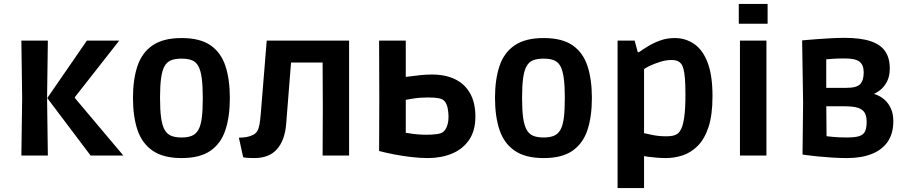

<svg xmlns="http://www.w3.org/2000/svg" viewBox="-20 -793 4647 979"><path d="M442 0 221 -293 423 -586H588L362 -298V-293L609 0ZM89 0 93 -293 89 -586H224L220 -293L224 0Z M906 13Q813 13 758.5 -24.5Q704 -62 681 -130.5Q658 -199 658 -294Q658 -388 681 -456.5Q704 -525 758.5 -562Q813 -599 906 -599Q1000 -599 1053.5 -562Q1107 -525 1129.5 -456.5Q1152 -388 1152 -293Q1152 -199 1129.5 -130.5Q1107 -62 1053.5 -24.5Q1000 13 906 13ZM906 -92Q937 -92 958 -100.5Q979 -109 991.5 -131Q1004 -153 1009 -192.5Q1014 -232 1014 -294Q1014 -356 1008.5 -395.5Q1003 -435 991 -456.5Q979 -478 958 -486Q937 -494 906 -494Q874 -494 853 -486Q832 -478 819.5 -456.5Q807 -435 801.5 -395.5Q796 -356 796 -294Q796 -232 801.5 -192.5Q807 -153 819.5 -131Q832 -109 853 -100.5Q874 -92 906 -92Z M1220 9 1198 -91Q1216 -91 1235 -94Q1254 -97 1270 -105Q1284 -112 1291.5 -124Q1299 -136 1303 -158Q1307 -180 1310 -217L1340 -586H1760V0H1625L1626 -247L1625 -474H1464L1439 -159Q1432 -77 1392 -32Q1352 13 1277 13Q1258 13 1243.5 12Q1229 11 1220 9Z M2161 13Q2125 13 2080 8Q2035 3 1991 -5.5Q1947 -14 1913 -23L1914 -286L1913 -586H2049V-401Q2054 -401 2075 -404Q2096 -407 2125 -410Q2154 -413 2182 -413Q2251 -413 2300.5 -389Q2350 -365 2377 -317Q2404 -269 2404 -199Q2404 -126 2371.5 -79Q2339 -32 2284 -9.5Q2229 13 2161 13ZM2155 -106Q2188 -106 2209.5 -109.5Q2231 -113 2239 -120Q2252 -130 2259.5 -150.5Q2267 -171 2267 -199Q2267 -219 2262.5 -242Q2258 -265 2245 -279Q2237 -288 2217.5 -292Q2198 -296 2162 -296Q2121 -296 2087.5 -290.5Q2054 -285 2049 -284V-116Q2052 -116 2068.5 -113Q2085 -110 2108 -108Q2131 -106 2155 -106Z M2752 13Q2659 13 2604.5 -24.5Q2550 -62 2527 -130.5Q2504 -199 2504 -294Q2504 -388 2527 -456.5Q2550 -525 2604.5 -562Q2659 -599 2752 -599Q2846 -599 2899.5 -562Q2953 -525 2975.5 -456.5Q2998 -388 2998 -293Q2998 -199 2975.5 -130.5Q2953 -62 2899.5 -24.5Q2846 13 2752 13ZM2752 -92Q2783 -92 2804 -100.5Q2825 -109 2837.5 -131Q2850 -153 2855 -192.5Q2860 -232 2860 -294Q2860 -356 2854.5 -395.5Q2849 -435 2837 -456.5Q2825 -478 2804 -486Q2783 -494 2752 -494Q2720 -494 2699 -486Q2678 -478 2665.5 -456.5Q2653 -435 2647.5 -395.5Q2642 -356 2642 -294Q2642 -232 2647.5 -192.5Q2653 -153 2665.5 -131Q2678 -109 2699 -100.5Q2720 -92 2752 -92Z M3129 166V-586H3216L3232 -527H3238Q3259 -542 3286.5 -558.5Q3314 -575 3347.5 -587Q3381 -599 3420 -599Q3476 -599 3520 -568.5Q3564 -538 3588.5 -473Q3613 -408 3613 -303Q3613 -206 3592.5 -144.5Q3572 -83 3537 -48.5Q3502 -14 3460 -0.5Q3418 13 3376 13Q3354 13 3329 11Q3304 9 3286 6.5Q3268 4 3264 3V166ZM3377 -98Q3397 -98 3411 -101Q3425 -104 3436 -112Q3447 -121 3455.5 -140.5Q3464 -160 3469.5 -200.5Q3475 -241 3475 -311Q3475 -361 3472.5 -392Q3470 -423 3465 -441.5Q3460 -460 3453 -468Q3447 -476 3436 -481.5Q3425 -487 3403 -487Q3375 -487 3344 -477Q3313 -467 3290.5 -456Q3268 -445 3264 -440V-114Q3270 -113 3303.5 -105.5Q3337 -98 3377 -98Z M3753 0V-586H3888V0ZM3747 -672V-773H3894V-672Z M4299 13Q4263 13 4223.5 10.5Q4184 8 4149.5 4.5Q4115 1 4093.5 -2Q4072 -5 4072 -5L4075 -270L4070 -587Q4070 -587 4091.5 -589Q4113 -591 4147 -593.5Q4181 -596 4218 -598Q4255 -600 4286 -600Q4368 -600 4419 -583Q4470 -566 4493.5 -531.5Q4517 -497 4517 -444Q4517 -404 4502.5 -376.5Q4488 -349 4467 -333Q4446 -317 4425.5 -310Q4405 -303 4391 -303L4427 -372V-244L4388 -322Q4418 -321 4444.5 -311.5Q4471 -302 4491 -284Q4511 -266 4523 -239Q4535 -212 4535 -175Q4535 -112 4506.5 -70.5Q4478 -29 4425 -8Q4372 13 4299 13ZM4299 -92Q4342 -92 4363 -99.5Q4384 -107 4391.5 -124.5Q4399 -142 4399 -172Q4399 -201 4389 -218Q4379 -235 4355 -243Q4331 -251 4288 -251H4132L4193 -284L4195 -44L4180 -100Q4199 -98 4227.5 -95Q4256 -92 4299 -92ZM4295 -345Q4348 -345 4366 -364Q4384 -383 4384 -424Q4384 -462 4362.5 -478.5Q4341 -495 4288 -495Q4251 -495 4222 -493Q4193 -491 4177 -489L4193 -547V-309L4140 -345Z"/></svg>

Font: Ruda ExtraBold
Style: Regular
Weight: 800
Designer: Mariela Monsalve and Angelina Sanchez
Foundry: Mariela Monsalve and Angelina Sanchez
Version: Version 2.000